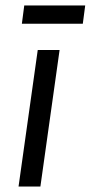

<svg xmlns="http://www.w3.org/2000/svg" viewBox="-20 -683 332 703"><path d="M198.2 -500 127.9 0H47.9L118.2 -500ZM60.1 -596.2 68.8 -663.1H292L283.2 -596.2Z"/></svg>

Font: Human Sans
Style: Italic
Weight: 400
Italic angle: -8°
Designer: Tim Radville
Foundry: Continuum
Version: Version 1.000;FEAKit 1.0